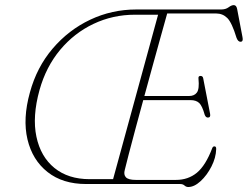

<svg xmlns="http://www.w3.org/2000/svg" viewBox="-20 -738 994 770"><path d="M702.5 0H325.5Q231.5 0 170.8 -48Q110 -96 90.2 -179Q70.5 -262 100 -367.5Q127.5 -468.5 191.2 -543.2Q255 -618 341.8 -659Q428.5 -700 526.5 -700H867Q885 -700 896.8 -708.8Q908.5 -717.5 917.5 -717.5Q928 -717.5 931 -702L952.5 -589Q956.5 -570.5 944.5 -570.5Q934.5 -570.5 928.5 -586.5Q910 -647.5 891.5 -665.8Q873 -684 846.5 -684H650.5Q639 -643 624 -589Q609 -535 592.2 -474.2Q575.5 -413.5 559 -353H738.5Q759.5 -353 769.8 -367.2Q780 -381.5 776 -422.5Q774.5 -433.5 784 -433.5Q793.5 -433.5 795 -423.5L822.5 -282Q825.5 -267 814.5 -266.5Q805.5 -266 801 -277.5Q791 -313.5 778.8 -325Q766.5 -336.5 744 -336.5H554.5Q537.5 -274.5 522.5 -218.5Q507.5 -162.5 496.5 -120.2Q485.5 -78 480.5 -57Q475 -37.5 485 -27Q495 -16.5 524.5 -16.5H686Q734.5 -16.5 769.5 -45.2Q804.5 -74 831 -143.5Q833.5 -151 840 -151Q847.5 -151 847 -140Q846 -105.5 828 -70.2Q810 -35 784.5 -11.5Q759 12 735 12Q726.5 12 720 6Q713.5 0 702.5 0ZM138.5 -377Q109 -270.5 126 -190Q143 -109.5 198.2 -64.5Q253.5 -19.5 339.5 -19.5H433.5L614 -679H521.5Q432.5 -679 355 -642.2Q277.5 -605.5 221 -537.8Q164.5 -470 138.5 -377Z"/></svg>

Font: Fraunces 72pt S050 Thin
Style: Italic
Weight: 100
Italic angle: -16°
Version: Version 1.000; ttfautohint (v1.8.3)